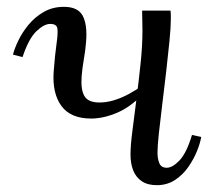

<svg xmlns="http://www.w3.org/2000/svg" viewBox="-20 -531 622 562"><path d="M247 -184Q187 -184 160 -220.5Q133 -257 137 -320Q141 -372 145.5 -403Q150 -434 148 -447.5Q146 -461 127 -461Q109 -461 86.5 -439.5Q64 -418 46 -364L18 -371Q22 -388 33.5 -412Q45 -436 63.5 -458.5Q82 -481 108 -496Q134 -511 167 -511Q208 -511 222 -485Q236 -459 232 -409Q230 -383 225.5 -358Q221 -333 219 -308Q216 -269 227 -250Q238 -231 271 -231Q292 -231 313.5 -237.5Q335 -244 356.5 -255.5Q378 -267 397 -281L408 -265Q365 -219 324 -201.5Q283 -184 247 -184ZM439 11Q412 11 395 -0.5Q378 -12 370 -32Q362 -52 362 -79Q362 -105 367.5 -147.5Q373 -190 379.5 -241.5Q386 -293 391.5 -345Q397 -397 397 -442Q397 -457 396.5 -471Q396 -485 396 -500H479Q480 -493 480 -487.5Q480 -482 480 -474Q480 -451 476 -410.5Q472 -370 466.5 -322Q461 -274 455 -226Q449 -178 445 -140.5Q441 -103 441 -84Q441 -66 446.5 -53Q452 -40 468 -40Q485 -40 505.5 -61.5Q526 -83 542 -136L569 -130Q566 -112 556.5 -88.5Q547 -65 531 -42Q515 -19 492 -4Q469 11 439 11Z"/></svg>

Font: Lora
Style: Italic
Weight: 400
Italic angle: -3°
Designer: Olga Karpushina, Alexei Vanyashin (Cyrillic)
Foundry: Cyreal
Version: Version 3.008